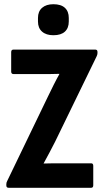

<svg xmlns="http://www.w3.org/2000/svg" viewBox="-20 -890 495 910"><path d="M21 0Q10 0 10 -11V-17Q10 -25 14 -32L208 -434Q221 -461 234.5 -488Q248 -515 261 -538V-540Q239 -539 215 -539Q191 -539 168 -539H44Q33 -539 33 -551V-643Q33 -655 44 -655H431Q442 -655 442 -644V-638Q442 -635 441 -631Q440 -627 438 -623L241 -218Q228 -192 214 -166Q200 -140 187 -116V-115Q211 -116 234.5 -116Q258 -116 282 -116H412Q422 -116 422 -104V-12Q422 0 412 0ZM233 -723Q199 -723 179.5 -740Q160 -757 160 -788V-805Q160 -836 179.5 -853Q199 -870 233 -870Q269 -870 287.5 -853Q306 -836 306 -805V-788Q306 -757 287.5 -740Q269 -723 233 -723Z"/></svg>

Font: Sofia Sans Condensed ExtraBold
Style: Regular
Weight: 800
Designer: Botio Nikoltchev, Ani Petrova
Foundry: lettersoup
Version: Version 4.101